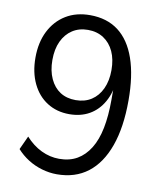

<svg xmlns="http://www.w3.org/2000/svg" viewBox="-82 -779 713 854"><g transform="rotate(10 274.5 -352.5)"><path d="M232.3 8.9Q198.4 8.9 164.3 -1.1Q130.2 -11.1 101.2 -29.6Q72.3 -48 50.2 -72.8L78.3 -134.1Q110.8 -98.1 149.9 -79.3Q188.9 -60.6 230.6 -60.6Q277.3 -60.6 311.5 -80.3Q345.7 -100.1 369.2 -138.1Q392.6 -176.1 403.6 -231.4Q414.6 -286.7 414.6 -358.3V-450.2H422Q417.8 -393.4 394 -351Q370.2 -308.6 331.2 -286.3Q292.3 -264 240.3 -264Q183.7 -264 140.4 -291.5Q97.1 -319 73.1 -369.2Q49.1 -419.4 49.1 -485.8Q49.1 -554.7 75 -606Q101 -657.3 147.3 -685.6Q193.7 -713.9 256.3 -713.9Q332.8 -713.9 384.7 -674.5Q436.5 -635 463.2 -558.2Q489.9 -481.4 489.9 -369.9Q489.9 -248.1 459.6 -163.5Q429.3 -78.8 372.1 -34.9Q314.8 8.9 232.3 8.9ZM257.7 -330.5Q298.4 -330.5 328.4 -349.8Q358.4 -369.2 375.1 -405.1Q391.8 -441.1 391.8 -489.5Q391.8 -537.9 375.5 -573.2Q359.1 -608.6 329.2 -628.1Q299.2 -647.7 258.5 -647.7Q218 -647.7 188.1 -628.1Q158.3 -608.6 141.7 -573.2Q125.1 -537.9 125.1 -488.5Q125.1 -440.3 141.7 -404.2Q158.3 -368.2 187.6 -349.3Q217 -330.5 257.7 -330.5Z"/></g></svg>

Font: Nunito Sans 12pt ExtraLight SemiCondensed
Style: Regular
Weight: 200
Width: 4
Version: Version 3.101;gftools[0.9.27]